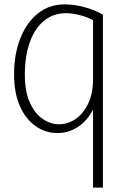

<svg xmlns="http://www.w3.org/2000/svg" viewBox="-20 -597 583 873"><path d="M273 -577Q323 -577 371 -562.5Q419 -548 448 -530V256H403V-148L424 -149Q398 -70 349.5 -31Q301 8 241 8Q187 8 142 -23.5Q97 -55 70.5 -114.5Q44 -174 44 -258Q44 -351 72.5 -423Q101 -495 152.5 -536Q204 -577 273 -577ZM280 -537Q222 -537 180 -502.5Q138 -468 115.5 -405Q93 -342 93 -258Q93 -180 116 -130Q139 -80 174.5 -56Q210 -32 248 -32Q288 -32 323 -55.5Q358 -79 380.5 -125Q403 -171 403 -237V-505Q374 -521 340 -529Q306 -537 280 -537Z"/></svg>

Font: Yaldevi ExtraLight ExtraLight
Style: Regular
Weight: 250
Version: Version 1.100